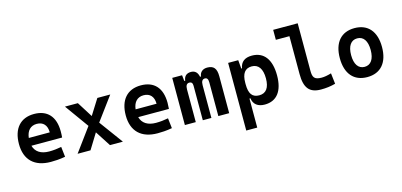

<svg xmlns="http://www.w3.org/2000/svg" viewBox="-78 -1271 4259 2035"><g transform="rotate(-15 2051.0 -253.5)"><path d="M335.4 9.8C376.5 9.8 429.7 7.8 494.1 -3.9L481.4 -115.2C436 -106.4 392.6 -101.6 347.2 -101.6C257.3 -101.6 198.7 -138.7 179.7 -209H516.6C518.6 -230 519.5 -251.5 519.5 -275.9C519.5 -439.5 437 -527.3 292.5 -527.3C142.6 -527.3 56.6 -428.7 56.6 -259.8C56.6 -85.9 157.2 9.8 335.4 9.8ZM174.3 -295.9C183.1 -374.5 225.6 -418.5 293.5 -418.5C362.8 -418.5 404.3 -375 404.3 -295.9Z M630.4 0H772L876.5 -169.4L985.8 0H1127.4L937 -259.8L1127.4 -517.6H985.8L878.9 -347.7L772 -517.6H630.4L818.4 -255.9Z M1507.3 9.8C1548.3 9.8 1601.6 7.8 1666 -3.9L1653.3 -115.2C1607.9 -106.4 1564.5 -101.6 1519 -101.6C1429.2 -101.6 1370.6 -138.7 1351.6 -209H1688.5C1690.4 -230 1691.4 -251.5 1691.4 -275.9C1691.4 -439.5 1608.9 -527.3 1464.4 -527.3C1314.5 -527.3 1228.5 -428.7 1228.5 -259.8C1228.5 -85.9 1329.1 9.8 1507.3 9.8ZM1346.2 -295.9C1355 -374.5 1397.5 -418.5 1465.3 -418.5C1534.7 -418.5 1576.2 -375 1576.2 -295.9Z M2174.8 0H2293.9V-405.3C2293.9 -491.2 2263.2 -527.3 2192.9 -527.3C2141.1 -527.3 2110.4 -497.1 2106 -453.1H2095.2C2085.9 -502.9 2057.1 -527.3 2015.1 -527.3C1966.3 -527.3 1938 -502 1932.6 -453.1H1922.4L1915.5 -517.6H1807.6V0H1927.2V-359.4C1927.2 -401.4 1940.9 -422.4 1969.2 -422.4C1992.7 -422.4 2004.4 -407.7 2004.4 -378.4V0H2098.6V-359.4C2098.6 -401.4 2112.3 -422.4 2140.1 -422.4C2163.6 -422.4 2174.8 -404.8 2174.8 -368.7Z M2420.9 224.6H2541.5V-93.8H2551.8C2560.5 -26.4 2607.9 9.8 2683.1 9.8C2814.5 9.8 2887.7 -83.5 2887.7 -256.3C2887.7 -431.2 2814.5 -527.3 2682.6 -527.3C2603.5 -527.3 2559.1 -491.2 2548.3 -423.8H2540L2531.7 -517.6H2420.9ZM2541.5 -251.5V-265.6C2541.5 -368.2 2578.6 -417.5 2651.9 -417.5C2725.6 -417.5 2765.6 -360.4 2765.6 -256.3C2765.6 -153.3 2726.6 -100.1 2651.9 -100.1C2574.2 -100.1 2541.5 -148.4 2541.5 -251.5Z M3299.8 9.8C3357.4 9.8 3404.8 3.9 3459 -10.7L3445.3 -128.4C3401.4 -115.7 3369.1 -109.9 3338.9 -109.9C3256.8 -109.9 3241.7 -140.6 3241.7 -212.4V-732.4H2972.7V-623H3121.6V-207.5C3121.6 -55.7 3173.3 9.8 3299.8 9.8Z M3808.6 9.8C3955.6 9.8 4040 -87.9 4040 -258.8C4040 -429.7 3955.6 -527.3 3808.6 -527.3C3661.6 -527.3 3577.1 -429.7 3577.1 -258.8C3577.1 -87.9 3661.6 9.8 3808.6 9.8ZM3808.6 -102.5C3740.2 -102.5 3701.2 -159.2 3701.2 -258.8C3701.2 -358.9 3740.2 -415 3808.6 -415C3877 -415 3916 -358.9 3916 -258.8C3916 -159.2 3877 -102.5 3808.6 -102.5Z"/></g></svg>

Font: Cascadia Mono SemiBold
Style: Regular
Weight: 600
Monospace: yes
Designer: Aaron Bell
Foundry: Saja Typeworks
Version: Version 2404.023